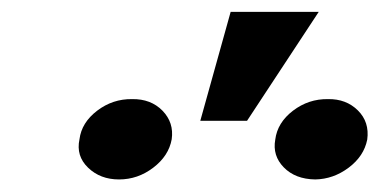

<svg xmlns="http://www.w3.org/2000/svg" viewBox="-20 -895 623 315"><path d="M308.6 -696.8 358.4 -875.5H502.9L385.3 -696.8ZM110.4 -666.5Q113.8 -693.8 139.4 -713.4Q165 -732.9 196.8 -732.4Q227.5 -732.9 246.6 -713.4Q265.6 -693.8 261.7 -666.5Q256.8 -639.2 231.4 -619.9Q206.1 -600.6 175.3 -600.6Q144.5 -600.6 124.5 -619.9Q104.5 -639.2 110.4 -666.5ZM431.6 -666Q435.1 -693.8 460.7 -713.4Q486.3 -732.9 518.1 -732.4Q547.9 -732.9 567.1 -713.9Q586.4 -694.8 582.5 -666Q577.1 -638.7 552 -619.9Q526.9 -601.1 497.1 -600.6Q464.4 -601.1 445.6 -620.4Q426.8 -639.6 431.6 -666Z"/></svg>

Font: Inter Tight ExtraBold
Style: Italic
Weight: 800
Italic angle: -9.39999°
Designer: Rasmus Andersson
Foundry: rsms
Version: Version 3.004